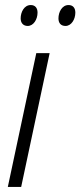

<svg xmlns="http://www.w3.org/2000/svg" viewBox="-20 -742 319 762"><path d="M240 -639C263 -639 279 -665 279 -692C279 -711 269 -722 252 -722C226 -722 212 -694 212 -669C212 -650 222 -639 240 -639ZM90 -639C113 -639 129 -665 129 -692C129 -711 119 -722 102 -722C76 -722 62 -694 62 -669C62 -650 73 -639 90 -639ZM11 0H64L177 -531H124Z"/></svg>

Font: Noto Sans Condensed Light
Style: Italic
Weight: 300
Width: 3
Italic angle: -12°
Designer: Monotype Design Team
Foundry: Monotype Imaging Inc.
Version: Version 2.013